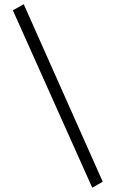

<svg xmlns="http://www.w3.org/2000/svg" viewBox="-20 -781 540 897"><path d="M460 68 411 96 40 -733 91 -761Z"/></svg>

Font: Kaisei Tokumin
Style: Regular
Weight: 400
Designer: Font-Kai, 金井和夫
Foundry: KAZUO KANAI
Version: Version 5.003